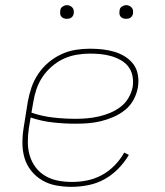

<svg xmlns="http://www.w3.org/2000/svg" viewBox="-20 -717 640 745"><path d="M257 8Q227 8 197.5 2.5Q168 -3 143.5 -17.5Q119 -32 101 -54.5Q83 -77 75 -104.5Q67 -132 67 -162.5Q67 -193 72 -223L88 -323Q93 -351 102.5 -378.5Q112 -406 128.5 -430.5Q145 -455 168 -474.5Q191 -494 218 -506.5Q245 -519 273 -523.5Q301 -528 328 -528Q353 -528 376.5 -525.5Q400 -523 422.5 -516.5Q445 -510 464.5 -498Q484 -486 497.5 -468Q511 -450 515 -426.5Q519 -403 515 -378Q511 -354 498.5 -330.5Q486 -307 465.5 -290.5Q445 -274 421 -263.5Q397 -253 372.5 -247Q348 -241 323.5 -239Q299 -237 274 -237Q229 -237 184.5 -242Q140 -247 99 -261L92 -220Q88 -193 88 -165.5Q88 -138 95.5 -113Q103 -88 118.5 -67.5Q134 -47 156.5 -34Q179 -21 205.5 -16Q232 -11 260 -11Q289 -11 318.5 -17Q348 -23 375 -37.5Q402 -52 424.5 -75Q447 -98 462 -125L480 -116Q463 -87 438.5 -62Q414 -37 384.5 -21Q355 -5 322 1.5Q289 8 257 8ZM274 -256Q296 -256 318.5 -258Q341 -260 363 -265Q385 -270 407 -279Q429 -288 448 -302.5Q467 -317 479 -338Q491 -359 495 -381Q498 -402 494 -422.5Q490 -443 478 -458.5Q466 -474 448 -484Q430 -494 410.5 -499.5Q391 -505 370.5 -507Q350 -509 328 -509Q303 -509 277 -504.5Q251 -500 227 -489Q203 -478 181.5 -459.5Q160 -441 145 -418.5Q130 -396 121.5 -371Q113 -346 109 -320L102 -280Q142 -266 186 -261Q230 -256 274 -256ZM469 -644Q463 -644 457.5 -646Q452 -648 448 -652.5Q444 -657 443.5 -663.5Q443 -670 444 -676Q444 -681 446.5 -685Q449 -689 453 -691.5Q457 -694 461 -695.5Q465 -697 470 -697Q476 -697 481.5 -694.5Q487 -692 491 -687.5Q495 -683 496 -676.5Q497 -670 496 -664Q495 -659 492.5 -655Q490 -651 486.5 -648.5Q483 -646 478.5 -645Q474 -644 469 -644ZM239 -644Q233 -644 227.5 -646Q222 -648 218 -652.5Q214 -657 213.5 -663.5Q213 -670 214 -676Q214 -681 216.5 -685Q219 -689 223 -691.5Q227 -694 231 -695.5Q235 -697 240 -697Q246 -697 251.5 -694.5Q257 -692 261 -687.5Q265 -683 266 -676.5Q267 -670 266 -664Q265 -659 262.5 -655Q260 -651 256.5 -648.5Q253 -646 248.5 -645Q244 -644 239 -644Z"/></svg>

Font: Iosevka Thin Extended
Style: Italic
Weight: 100
Width: 7
Italic angle: -9°
Monospace: yes
Designer: Belleve Invis
Foundry: Belleve Invis
Version: Version 32.5.0; ttfautohint (v1.8.4)